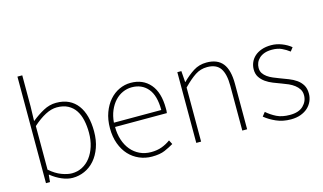

<svg xmlns="http://www.w3.org/2000/svg" viewBox="-92 -1082 2325 1382"><g transform="rotate(-15 1070.0 -390.5)"><path d="M105 -794H141V-560L138 -454Q140 -456 141 -456Q183 -490 229 -515Q275 -540 324 -540Q378 -540 417.5 -521Q457 -502 483.5 -466.5Q510 -431 523 -381.5Q536 -332 536 -271Q536 -204 517 -151Q498 -98 466 -61.5Q434 -25 391.5 -6Q349 13 302 13Q264 13 222 -5Q180 -23 143 -53H140L135 0H105ZM141 -91Q186 -52 229.5 -36Q273 -20 305 -20Q347 -20 382.5 -38.5Q418 -57 443.5 -90.5Q469 -124 483.5 -170Q498 -216 498 -271Q498 -321 488.5 -364.5Q479 -408 458 -439.5Q437 -471 403 -489Q369 -507 321 -507Q280 -507 235 -483.5Q190 -460 141 -416Z M893 13Q843 13 799 -6Q755 -25 722.5 -60Q690 -95 671 -146.5Q652 -198 652 -262Q652 -327 671 -378.5Q690 -430 721.5 -466Q753 -502 794 -521Q835 -540 879 -540Q971 -540 1024.5 -477.5Q1078 -415 1078 -297Q1078 -289 1078 -280Q1078 -271 1076 -262H690Q690 -210 704.5 -165.5Q719 -121 746 -88.5Q773 -56 811 -38Q849 -20 895 -20Q940 -20 975 -33Q1010 -46 1040 -68L1056 -37Q1026 -19 989 -3Q952 13 893 13ZM1043 -294Q1043 -402 998.5 -454.5Q954 -507 879 -507Q844 -507 811.5 -492.5Q779 -478 753.5 -450.5Q728 -423 711 -383.5Q694 -344 690 -294Z M1255 -527 1261 -444H1263Q1304 -485 1347 -512.5Q1390 -540 1445 -540Q1526 -540 1565 -491Q1604 -442 1604 -339V0H1568V-334Q1568 -422 1538.5 -464.5Q1509 -507 1441 -507Q1392 -507 1352 -481Q1312 -455 1261 -403V0H1225V-527Z M1928 13Q1868 13 1819.5 -8.5Q1771 -30 1736 -59L1759 -88Q1792 -59 1831.5 -39.5Q1871 -20 1930 -20Q1996 -20 2029.5 -53Q2063 -86 2063 -131Q2063 -157 2051 -176Q2039 -195 2020 -209.5Q2001 -224 1977.5 -234.5Q1954 -245 1931 -253Q1901 -264 1870.5 -276Q1840 -288 1816 -305Q1792 -322 1776.5 -345.5Q1761 -369 1761 -403Q1761 -430 1771.5 -455Q1782 -480 1803 -499Q1824 -518 1855 -529Q1886 -540 1927 -540Q1966 -540 2005 -525Q2044 -510 2073 -486L2052 -459Q2026 -479 1996 -493Q1966 -507 1924 -507Q1891 -507 1867.5 -498.5Q1844 -490 1828.5 -475.5Q1813 -461 1805.5 -443Q1798 -425 1798 -405Q1798 -381 1809 -364.5Q1820 -348 1838 -335Q1856 -322 1878.5 -312.5Q1901 -303 1925 -294Q1957 -282 1988 -270Q2019 -258 2044 -240.5Q2069 -223 2084.5 -197.5Q2100 -172 2100 -133Q2100 -104 2088.5 -77.5Q2077 -51 2055.5 -31Q2034 -11 2002 1Q1970 13 1928 13Z"/></g></svg>

Font: Kinto Sans Thin
Style: Regular
Weight: 100
Designer: Authors: Ryoko NISHIZUKA  (kana & ideographs); Paul D. Hunt (Latin, Greek & Cyrillic); Wenlong ZHANG  (bopomofo); Sandol
Foundry: Adobe Systems Incorporated, ookami Inc.
Version: Version 0.001